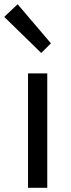

<svg xmlns="http://www.w3.org/2000/svg" viewBox="-41 -892 336 912"><path d="M92.1 0V-543.4H183.5V0ZM154.8 -640.4 -20.9 -811.8 42.8 -871.9 200.9 -686.1Z"/></svg>

Font: Noto Sans TC Thin
Style: Regular
Weight: 100
Designer: Ryoko NISHIZUKA 西塚涼子 (kana, bopomofo & ideographs); Paul D. Hunt (Latin, Greek & Cyrillic); Sandoll Communications 산돌커뮤니
Foundry: Adobe
Version: Version 2.004-H2;hotconv 1.0.118;makeotfexe 2.5.65603